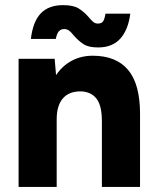

<svg xmlns="http://www.w3.org/2000/svg" viewBox="-20 -736 617 756"><path d="M53.2 -504.6H195.2L203.2 -411.8V0H53.2ZM381.2 -258.8H531.4V0H381.2ZM299.4 -376.2Q252.6 -377 227.9 -348.9Q203.2 -320.8 203.2 -266.2H156.4Q156.4 -345.2 180 -401.4Q203.6 -457.6 246.5 -487.1Q289.4 -516.6 345 -516.6Q437.6 -516.6 484.6 -460.5Q531.6 -404.4 531.4 -286.8V-258.8H381.2Q381.2 -320.2 360 -347.4Q338.8 -374.6 299.4 -376.2ZM271 -595.6Q260.4 -609 252.2 -615.3Q244 -621.6 232.6 -621.6Q221 -621.6 212.8 -613.9Q204.6 -606.2 199.6 -582.8H101.6Q109.6 -651.2 140.7 -683.5Q171.8 -715.8 228.6 -715.8Q268.2 -715.8 289.3 -703Q310.4 -690.2 330 -667.6Q341.2 -654.2 348.3 -648.7Q355.4 -643.2 365.6 -643.2Q380.6 -643.2 386.4 -652.6Q392.2 -662 395.2 -682.2H493Q484.8 -618.4 453.6 -583.8Q422.4 -549.2 366.4 -549.2Q329.4 -549.2 310.1 -561.3Q290.8 -573.4 271 -595.6Z"/></svg>

Font: 寒蝉端黑体 Light
Style: Regular
Weight: 300
Designer: ChillDuanSans {Warren2060}; 
Source Han Sans {Ryoko NISHIZUKA 西塚涼子 (kana, bopomofo & ideographs); Paul D. Hunt (Latin, G
Foundry: ChillType&Adobe
Version: Version 1.300;Glyphs 3.3 (3306)